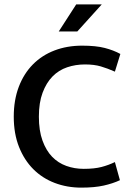

<svg xmlns="http://www.w3.org/2000/svg" viewBox="-20 -849 603 879"><path d="M363 -76Q412 -76 444.5 -84.5Q477 -93 506 -107L529 -24Q497 -9 455 0.5Q413 10 352 10Q287 10 230.5 -11.5Q174 -33 132.5 -74.5Q91 -116 67 -176.5Q43 -237 43 -315Q43 -391 66 -451.5Q89 -512 130.5 -554Q172 -596 229.5 -618Q287 -640 356 -640Q419 -640 459.5 -629.5Q500 -619 531 -602L506 -521Q472 -536 441.5 -545Q411 -554 369 -554Q326 -554 287.5 -541Q249 -528 220.5 -499Q192 -470 175 -424.5Q158 -379 158 -315Q158 -251 174.5 -205.5Q191 -160 218.5 -131.5Q246 -103 283.5 -89.5Q321 -76 363 -76ZM334 -705H249L329 -829H446Z"/></svg>

Font: Mukta Malar Medium
Style: Regular
Weight: 500
Designer: Aadarsh Rajan, Girish Dalvi, Yashodeep Gholap
Foundry: Ek Type
Version: Version 2.538;PS 1.000;hotconv 16.6.51;makeotf.lib2.5.65220;